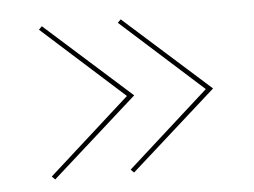

<svg xmlns="http://www.w3.org/2000/svg" viewBox="-35 -422 558 422"><g transform="rotate(-5 243.5 -211.0)"><path d="M260 -211 71 -42 64 -49 244 -211 64 -373 71 -380ZM434 -211 245 -42 238 -49 418 -211 238 -373 245 -380Z"/></g></svg>

Font: Ysabeau Hairline
Style: Regular
Weight: 100
Designer: Christian Thalmann (Catharsis Fonts)
Version: Version 0.003